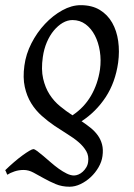

<svg xmlns="http://www.w3.org/2000/svg" viewBox="-69 -477 518 743"><path d="M96.7 -256.3Q89.8 -208 97.9 -172.9Q106 -137.7 122.8 -111.6Q139.6 -85.4 163.1 -66.2Q186.5 -46.9 211.4 -30.8Q256.3 -60.5 283 -106.2Q309.6 -151.9 317.9 -208Q322.8 -244.1 317.4 -278.6Q312 -313 298.1 -339.8Q284.2 -366.7 262.2 -383.1Q240.2 -399.4 211.4 -399.4Q192.4 -399.4 173.8 -388.7Q155.3 -377.9 139.4 -358.9Q123.5 -339.8 112.3 -313.7Q101.1 -287.6 96.7 -256.3ZM-48.8 181.6Q-32.2 165.5 -14.9 150.6Q2.4 135.7 17.8 124.5Q33.2 113.3 44.4 106.7Q55.7 100.1 60.1 100.1Q64.9 100.1 75.2 107.7Q85.4 115.2 98.6 126.5Q111.8 137.7 127.2 151.1Q142.6 164.6 158.2 175.8Q173.8 187 189.2 194.6Q204.6 202.1 217.3 202.1Q225.1 202.1 234.1 198.5Q243.2 194.8 251 187.7Q258.8 180.7 264.6 171.1Q270.5 161.6 272 149.9Q275.4 126.5 264.9 108.2Q254.4 89.8 235.8 73.7Q217.3 57.6 192.6 42.5Q168 27.3 142.3 10Q116.7 -7.3 92.8 -28.6Q68.8 -49.8 51.8 -77.4Q34.7 -105 26.9 -140.6Q19 -176.3 25.4 -223.1Q31.2 -267.6 52.7 -309.6Q74.2 -351.6 105 -384.3Q135.7 -417 171.9 -437Q208 -457 243.2 -457Q287.1 -457 317.4 -438.5Q347.7 -419.9 365.2 -388.9Q382.8 -357.9 388.4 -317.9Q394 -277.8 388.2 -234.9Q377.4 -158.2 340.1 -101.3Q302.7 -44.4 246.6 -7.8Q265.1 4.4 281.5 17.6Q297.9 30.8 309.3 46.6Q320.8 62.5 325.9 82Q331.1 101.6 327.6 127Q324.7 148.9 312.3 170.4Q299.8 191.9 282 208.5Q264.2 225.1 242.7 235.4Q221.2 245.6 200.2 245.6Q170.9 245.6 146.5 235.4Q122.1 225.1 100.8 213.1Q79.6 201.2 60.5 190.9Q41.5 180.7 22.5 180.7Q3.9 180.7 -12.9 186.3Q-29.8 191.9 -40 199.2Q-42.5 196.8 -43.7 192.6Q-44.9 188.5 -48.8 181.6Z"/></svg>

Font: Gentium
Style: Italic
Weight: 400
Italic angle: -7°
Designer: J. Victor Gaultney
Version: Version 1.02; 2005; OFL release